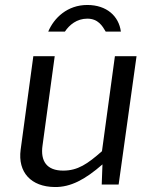

<svg xmlns="http://www.w3.org/2000/svg" viewBox="-20 -743 605 772"><path d="M174 -616H241C259 -643 289 -668 331 -668C375 -668 392 -638 405 -616H466C458 -678 409 -723 331 -723C251 -723 197 -671 174 -616ZM200 9C264 10 322 -21 392 -82L389 -1H457L529 -517H442L390 -135C332 -84 293 -57 234 -57C168 -57 142 -95 151 -158L200 -517H114L63 -141C51 -50 105 8 200 9Z"/></svg>

Font: United Sans
Style: Italic
Weight: 400
Italic angle: -8°
Designer: Pablo Impallari, Rodrigo Fuenzalida (Modified by Dan O. Williams)
Version: Version 1.000;PS 001.000;hotconv 1.0.88;makeotf.lib2.5.64775